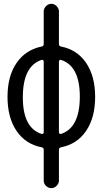

<svg xmlns="http://www.w3.org/2000/svg" viewBox="-20 -770 540 1010"><path d="M199.2 -455.1Q100.6 -422.9 100.1 -259.8Q99.6 -96.7 199.2 -65.4Q203.1 -64.5 206.5 -66.9Q210 -69.3 210 -74.2V-446.3Q210 -451.2 206.5 -453.6Q203.1 -456.1 199.2 -455.1ZM290 -446.3V-74.2Q290 -69.3 293.5 -66.9Q296.9 -64.5 300.8 -65.4Q399.4 -97.7 399.9 -260.3Q400.4 -422.9 300.8 -455.1Q296.9 -456.1 293.5 -453.6Q290 -451.2 290 -446.3ZM199.2 4.9Q114.3 -11.7 66.9 -81.5Q19.5 -151.4 19.5 -260.3Q19.5 -369.1 66.9 -438.5Q114.3 -507.8 199.2 -525.4Q210 -527.3 210 -538.1V-710Q210 -725.6 222.2 -737.8Q234.4 -750 250 -750Q265.6 -750 277.8 -737.8Q290 -725.6 290 -710V-538.1Q290 -527.3 300.8 -525.4Q385.7 -508.8 433.1 -439Q480.5 -369.1 480.5 -260.3Q480.5 -151.4 433.1 -81.5Q385.7 -11.7 300.8 4.9Q290 6.8 290 17.6V179.7Q290 195.3 277.8 207.5Q265.6 219.7 250 219.7Q234.4 219.7 222.2 208Q210 196.3 210 179.7V17.6Q210 6.8 199.2 4.9Z"/></svg>

Font: Rounded-X Mgen+ 1mn regular
Style: Regular
Weight: 400
Designer: [Source Han Sans]
Ryoko NISHIZUKA  (kana & ideographs); Paul D. Hunt (Latin, Greek & Cyrillic); Wenlong ZHANG  (bopomofo
Version: Version 1.059.20150602